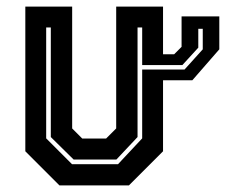

<svg xmlns="http://www.w3.org/2000/svg" viewBox="-20 -560 682 580"><path d="M197.5 -64H336.5L409.5 -142V-477H395.5V-146L331.5 -78H202.5L133.5 -146V-477H119.5V-142ZM579 -473V-416L531 -363.5H409.5V-350H537.5L592.5 -411V-473ZM528.5 -510.5H642.5V-411L561 -317.5H472.5V-103L369.5 0H159.5L56.5 -103V-540H198V-172L228.5 -141.5H300.5L331 -172V-540H472.5V-396H506L528.5 -418.5Z"/></svg>

Font: Tourney Thin
Style: Regular
Weight: 100
Designer: Tyler Finck
Foundry: Etcetera Type Co
Version: Version 1.015